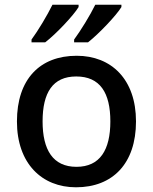

<svg xmlns="http://www.w3.org/2000/svg" viewBox="-20 -786 649 816"><path d="M496 -756V-766H385C363 -721 323 -656 295 -618V-606H354C400 -642 475 -721 496 -756ZM314 -756V-766H203C181 -721 142 -656 114 -618V-606H172C219 -642 293 -721 314 -756ZM558 -270C558 -449 453 -549 306 -549C149 -549 52 -449 52 -270C52 -91 158 10 303 10C459 10 558 -91 558 -270ZM161 -270C161 -392 204 -461 304 -461C405 -461 449 -392 449 -270C449 -149 405 -77 305 -77C205 -77 161 -149 161 -270Z"/></svg>

Font: Noto Sans Malayalam Medium
Style: Regular
Weight: 500
Designer: Jelle Bosma - Monotype Design Team
Foundry: Monotype Imaging Inc.
Version: Version 2.104